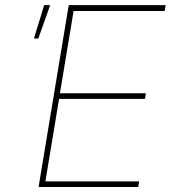

<svg xmlns="http://www.w3.org/2000/svg" viewBox="-20 -748 690 768"><path d="M134.3 0 254.9 -727.5H642.6L638.7 -704.1H274.4L219.7 -375H563.5L560.1 -352.5H216.3L161.6 -22.5H536.6L532.7 0ZM115.7 -593.8 156.7 -727.5H180.7L133.3 -593.8Z"/></svg>

Font: Inter Thin
Style: Italic
Weight: 250
Italic angle: -9.3988°
Designer: Rasmus Andersson
Foundry: rsms
Version: Version 4.001;git-66647c0bb